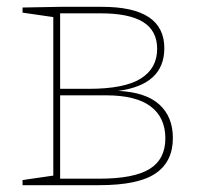

<svg xmlns="http://www.w3.org/2000/svg" viewBox="-20 -542 593 562"><path d="M486 -138Q486 -69 435.5 -34.5Q385 0 271 0H46V-15L136 -28V-492L46 -505V-520L156 -522H279Q461 -522 461 -401Q461 -294 326 -276Q407 -272 446.5 -236Q486 -200 486 -138ZM156 -503V-282H240Q344 -282 392 -312Q440 -342 440 -399Q440 -452 399 -477.5Q358 -503 274 -503ZM271 -19Q372 -19 418 -47.5Q464 -76 464 -137Q464 -198 421 -230.5Q378 -263 290 -263H156V-19Z"/></svg>

Font: Bitter Pro Thin
Style: Regular
Weight: 250
Designer: Sol Matas, and Bitter project Authors
Foundry: Sol Matas
Version: Version 1.010